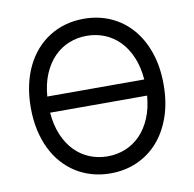

<svg xmlns="http://www.w3.org/2000/svg" viewBox="-82 -821 925 914"><g transform="rotate(-10 380.5 -363.5)"><path d="M701.7 -363.6Q701.7 -277.3 677.7 -208.3Q653.8 -139.2 611 -90.7Q568.2 -42.3 509.4 -16.2Q450.6 9.9 380.7 9.9Q334.2 9.9 292.3 -1.8Q250.4 -13.5 214.7 -35.9Q179 -58.2 150.4 -90.6Q121.8 -122.9 101.6 -164.4Q81.3 -206 70.5 -256Q59.7 -306.1 59.7 -363.6Q59.7 -421.2 70.5 -471.2Q81.3 -521.3 101.6 -562.9Q121.8 -604.4 150.4 -636.7Q179 -669 214.7 -691.4Q250.4 -713.8 292.3 -725.5Q334.2 -737.2 380.7 -737.2Q450.6 -737.2 509.4 -711.3Q568.2 -685.4 611 -636.9Q653.8 -588.4 677.7 -519.2Q701.7 -449.9 701.7 -363.6ZM615.1 -402.7Q610.1 -464.1 590 -511.2Q570 -558.2 538.7 -590.2Q507.5 -622.2 467 -638.5Q426.5 -654.8 380.7 -654.8Q334.9 -654.8 294.4 -638.5Q253.9 -622.2 222.7 -590.2Q191.4 -558.2 171.3 -511.2Q151.3 -464.1 146.3 -402.7ZM146.3 -324.6Q151.3 -263.1 171.3 -216.1Q191.4 -169 222.7 -137.1Q253.9 -105.1 294.4 -88.8Q334.9 -72.4 380.7 -72.4Q426.5 -72.4 467 -88.8Q507.5 -105.1 538.7 -137.1Q570 -169 590 -216.1Q610.1 -263.1 615.1 -324.6Z"/></g></svg>

Font: Fast_Sans-Dotted
Style: Regular
Weight: 400
Version: Version 3.018